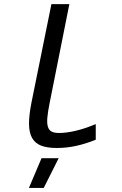

<svg xmlns="http://www.w3.org/2000/svg" viewBox="-20 -710 590 930"><path d="M443.8 -33.2Q397 -14.2 350.3 -3.7Q303.7 6.8 254.9 6.8Q209 6.8 179.7 -4.4Q150.4 -15.6 135.7 -41.3Q121.1 -66.9 120.6 -108.4Q120.1 -149.9 131.8 -210L229 -689.9H315.9L220.2 -210Q211.4 -166.5 209.2 -138.7Q207 -110.8 212.4 -94.7Q217.8 -78.6 230.7 -72.3Q243.7 -65.9 265.1 -65.9Q301.3 -65.9 345.5 -76.2Q389.6 -86.4 443.8 -108.9ZM264.2 56.2 191.9 200.2H120.1L181.2 56.2Z"/></svg>

Font: Code New Roman
Style: Italic
Weight: 400
Italic angle: -11°
Monospace: yes
Designer: Sam Radian
Foundry: Code New Roman
Version: Version 1.508 October 19, 2014